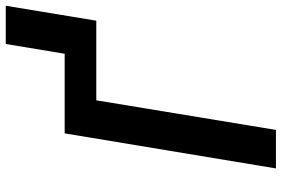

<svg xmlns="http://www.w3.org/2000/svg" viewBox="-176 -804 980 668"><g transform="rotate(-90 314.0 -470.0)"><path d="M62 0 184 -735H461L495 -940H628L576 -625H299L196 0Z"/></g></svg>

Font: Iosevka SS04 XBd Ex
Style: Italic
Weight: 800
Width: 7
Italic angle: -9°
Monospace: yes
Designer: Belleve Invis
Foundry: Belleve Invis
Version: Version 19.0.0; ttfautohint (v1.8.4)